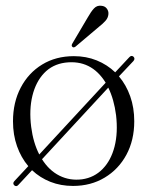

<svg xmlns="http://www.w3.org/2000/svg" viewBox="-20 -634 510 665"><path d="M29.5 8Q22.5 1 30 -7L78 -58.5Q53 -88 39 -127.5Q25 -167 25 -214Q25 -279.5 51.8 -330.5Q78.5 -381.5 126 -410.5Q173.5 -439.5 236 -439.5Q278.5 -439.5 315 -424.8Q351.5 -410 379 -383.5L427.5 -435.5Q435 -444 442.5 -437.5Q449 -430.5 442 -422.5L392 -369.5Q417 -340 431 -300.5Q445 -261 445 -214Q445 -148.5 417.8 -98Q390.5 -47.5 342.5 -18.8Q294.5 10 233 10Q190.5 10 154.5 -4.2Q118.5 -18.5 91 -44.5L43.5 6.5Q37 14 29.5 8ZM88 -194.5Q95 -140 116 -99L346 -347.5Q296 -428.5 205.5 -417Q161.5 -411 132.8 -380.8Q104 -350.5 92.2 -302.2Q80.5 -254 88 -194.5ZM264.5 -13Q306.5 -19 335.5 -48.8Q364.5 -78.5 376.8 -126.5Q389 -174.5 382 -235Q375 -290 355 -330.5L125.5 -82.5Q150 -43.5 186 -25.5Q222 -7.5 264.5 -13ZM283.5 -573Q295 -593.5 305.5 -604.8Q316 -616 331 -614Q343.5 -613 350 -604.2Q356.5 -595.5 355.5 -585Q354.5 -572 345.2 -561.8Q336 -551.5 322.5 -541L241.5 -472.5Q234.5 -467.5 230.5 -472Q226 -476 231 -484Z"/></svg>

Font: Fraunces 144pt S050 Light
Style: Regular
Weight: 300
Version: Version 1.000; ttfautohint (v1.8.3)